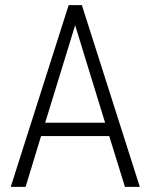

<svg xmlns="http://www.w3.org/2000/svg" viewBox="-20 -731 588 751"><path d="M407.2 -198.7H140.6L80.1 0H22L248.5 -710.9H300.3L526.9 0H468.8ZM156.7 -251H391.1L273.9 -632.3Z"/></svg>

Font: Roboto Condensed Light
Style: Regular
Weight: 300
Designer: Google
Version: Version 2.134; 2016